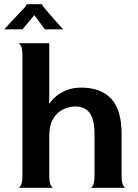

<svg xmlns="http://www.w3.org/2000/svg" viewBox="-42 -896 658 916"><path d="M45 0Q52 0 58.5 -14Q65 -28 65 -60V-630Q65 -662 58.5 -675.5Q52 -689 45 -690H193V-417L191 -404L193 -402Q200 -413 218.5 -430.5Q237 -448 269 -463Q301 -478 346 -478Q439 -478 488.5 -425Q538 -372 538 -259V-60Q538 -28 544.5 -14Q551 0 558 0H389Q396 0 402.5 -14Q409 -28 409 -60V-256Q409 -307 397.5 -335.5Q386 -364 365.5 -376Q345 -388 318 -388Q287 -388 258 -373.5Q229 -359 211 -328.5Q193 -298 193 -247V-60Q193 -28 199.5 -14Q206 0 213 0ZM-22 -756Q-8 -771 9 -789.5Q26 -808 43 -826Q60 -844 71 -855Q79 -864 82 -869.5Q85 -875 85 -876H159Q159 -872 172 -855Q178 -848 193 -830.5Q208 -813 226 -793Q244 -773 259 -756H172L122 -824L65 -756Z"/></svg>

Font: Red Rose SemiBold
Style: Regular
Weight: 600
Designer: Jaikishan Patel
Version: Version 2.000